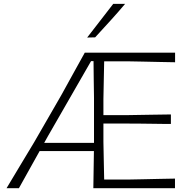

<svg xmlns="http://www.w3.org/2000/svg" viewBox="-20 -990 1002 1010"><path d="M14.5 0Q49 -58 87 -121Q125 -184 159.5 -241.5L302.5 -489.5Q336 -550.5 366.2 -605Q396.5 -659.5 426 -713H901V-662.5Q866 -663 820.5 -664Q775 -665 729.5 -666Q684 -667 649 -667.5H528Q527 -619 526 -571.2Q525 -523.5 524 -469V-384.5H657Q720.5 -385.5 776 -386.5Q831.5 -387.5 879 -388V-338Q864 -338 835.5 -338.2Q807 -338.5 773.2 -339Q739.5 -339.5 708.2 -339.8Q677 -340 656 -340H524V-244Q525 -189.5 526 -141.8Q527 -94 528 -45.5H653.5Q685.5 -46 730.2 -47Q775 -48 820.8 -49Q866.5 -50 900.5 -50.5V0H471Q472 -50.5 472.5 -97.2Q473 -144 474 -195.5H188.5Q161.5 -147.5 133.8 -97.5Q106 -47.5 79.5 0ZM230 -270Q221 -254 212.5 -238.5H474.5V-475Q473.5 -529 473 -576Q472.5 -623 472 -668.5H459ZM438.5 -792.5Q473 -837 507.2 -881.2Q541.5 -925.5 575.5 -969.5H638Q601.5 -926 561.2 -881.8Q521 -837.5 480.5 -793.5Z"/></svg>

Font: Commissioner Loud ExtraLight
Style: Regular
Weight: 200
Designer: Kostas Bartsokas
Foundry: Kostas Bartsokas
Version: Version 1.000; ttfautohint (v1.8.3)